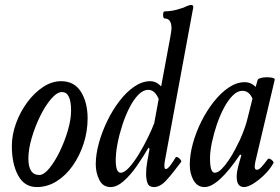

<svg xmlns="http://www.w3.org/2000/svg" viewBox="-20 -745 1133 778"><path d="M129 13Q79 13 53.5 -34Q28 -81 28 -153Q28 -199 45 -245.5Q62 -292 90.5 -330.5Q119 -369 154.5 -392.5Q190 -416 228 -416Q281 -416 308 -373Q335 -330 335 -265Q335 -213 319 -163.5Q303 -114 275 -74Q247 -34 209.5 -10.5Q172 13 129 13ZM139 -36Q158 -36 180 -63Q202 -90 222 -131Q242 -172 255 -216.5Q268 -261 268 -297Q268 -372 231 -372Q211 -372 187 -344Q163 -316 142.5 -274Q122 -232 108.5 -186Q95 -140 95 -103Q95 -36 139 -36Z M428 13Q397 13 382.5 -16Q368 -45 368 -79Q368 -119 380.5 -164.5Q393 -210 414.5 -254.5Q436 -299 464 -335.5Q492 -372 524 -394Q556 -416 589 -416Q613 -416 633 -395L669 -589Q675 -621 675 -629Q675 -670 648 -670Q643 -670 641.5 -677.5Q640 -685 641.5 -692Q643 -699 648 -699Q670 -699 695.5 -705.5Q721 -712 739 -721Q749 -725 755 -725Q763 -725 763 -717Q763 -713 762.5 -710Q762 -707 761 -704L651 -109Q648 -96 647 -87.5Q646 -79 646 -74Q646 -60 652 -60Q659 -60 670 -74.5Q681 -89 691 -106Q694 -111 700.5 -107.5Q707 -104 711.5 -98Q716 -92 714 -89Q680 -43 654.5 -15Q629 13 604 13Q584 13 578 -2.5Q572 -18 572 -41Q572 -63 576.5 -89Q581 -115 586 -142L582 -147Q561 -111 535.5 -74Q510 -37 482 -12Q454 13 428 13ZM469 -45Q484 -45 503.5 -66.5Q523 -88 543 -121Q563 -154 579.5 -188Q596 -222 605 -246L623 -344Q607 -381 581 -381Q560 -381 540.5 -361Q521 -341 504.5 -308.5Q488 -276 475.5 -237.5Q463 -199 456 -162Q449 -125 449 -96Q449 -45 469 -45Z M809 13Q780 13 764.5 -14Q749 -41 749 -77Q749 -118 761.5 -163.5Q774 -209 796 -253Q818 -297 846.5 -333Q875 -369 907 -390.5Q939 -412 972 -412Q997 -412 1016 -393L1024 -421Q1026 -426 1037 -429Q1048 -432 1061.5 -432Q1075 -432 1085 -429.5Q1095 -427 1093 -421L1015 -91Q1014 -84 1013 -79.5Q1012 -75 1012 -70Q1012 -57 1021 -57Q1029 -57 1040 -69Q1051 -81 1065 -100Q1068 -104 1074.5 -101Q1081 -98 1085.5 -92.5Q1090 -87 1088 -84Q1074 -59 1051.5 -37Q1029 -15 1006.5 -1Q984 13 969 13Q939 13 939 -29Q939 -41 941.5 -54Q944 -67 947 -78L958 -116L953 -119Q864 13 809 13ZM850 -45Q863 -45 877.5 -59.5Q892 -74 906.5 -95.5Q921 -117 933 -140Q945 -163 953 -180Q963 -203 971 -225Q979 -247 984 -269L1003 -345Q990 -377 962 -377Q942 -377 923 -358Q904 -339 887.5 -308Q871 -277 858.5 -240Q846 -203 838.5 -167Q831 -131 831 -103Q831 -45 850 -45Z"/></svg>

Font: Junicode Two Beta Condensed Medium
Style: Italic
Weight: 500
Width: 3
Italic angle: -9°
Version: Version 1.053; ttfautohint (v1.8.4)